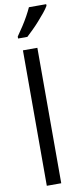

<svg xmlns="http://www.w3.org/2000/svg" viewBox="-107 -1025 450 1061"><g transform="rotate(-10 118.0 -494.5)"><path d="M146 0H65V-760H146ZM236 -980Q227 -964 210.5 -944Q194 -924 175 -902.5Q156 -881 136.5 -862Q117 -843 102 -829H50V-840Q69 -867 85.5 -892.5Q102 -918 115.5 -942.5Q129 -967 139 -989H236Z"/></g></svg>

Font: Noto Sans Arabic ExtraCondensed
Style: Regular
Weight: 400
Width: 2
Designer: Monotype Design Team, Nadine Chahine, Nizar Qandah and Khaled Hosny
Foundry: Monotype Imaging Inc.
Version: Version 2.012